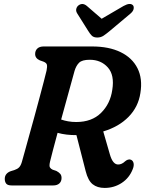

<svg xmlns="http://www.w3.org/2000/svg" viewBox="-20 -934 731 967"><path d="M648.5 -82Q631.5 -38 593.2 -12.8Q555 12.5 507 12.5Q470 12.5 446.8 -6Q423.5 -24.5 411.5 -72L365 -253.5Q313 -253 270 -265Q257 -217 246.8 -178.2Q236.5 -139.5 232 -120Q227 -98 231.5 -90.8Q236 -83.5 245 -79.5L265 -72.5Q277 -66 283.5 -58.2Q290 -50.5 290 -37.5Q290 -20.5 279 -10.2Q268 0 247.5 0H39.5Q18.5 0 11.2 -9.2Q4 -18.5 4 -33Q4 -48 12.5 -57.8Q21 -67.5 34.5 -72L53.5 -78Q67.5 -82.5 76 -91Q84.5 -99.5 90 -118Q95 -135.5 104.8 -171Q114.5 -206.5 127.2 -252.2Q140 -298 153.5 -347.2Q167 -396.5 179.2 -442.5Q191.5 -488.5 200.8 -524.2Q210 -560 214.5 -578.5Q218.5 -598.5 216.2 -608Q214 -617.5 199 -623.5L180.5 -630Q157 -640.5 157 -662Q157 -679 168 -689.5Q179 -700 200 -700H444Q528.5 -700 587.2 -671.5Q646 -643 672.5 -590.2Q699 -537.5 687 -465Q676.5 -395.5 627.5 -345.5Q578.5 -295.5 500 -272L533.5 -156Q548 -105.5 575 -105.5Q593.5 -105.5 610 -121.5Q616 -127 624.2 -129.8Q632.5 -132.5 639.5 -129.5Q650 -125 652.8 -112Q655.5 -99 648.5 -82ZM355.5 -577Q350.5 -559 340 -520.8Q329.5 -482.5 315.8 -433Q302 -383.5 288 -332Q303.5 -326.5 322.8 -323Q342 -319.5 364 -319.5Q442.5 -319.5 489 -365.5Q535.5 -411.5 545.5 -481.5Q557.5 -556 523 -594.5Q488.5 -633 432 -633Q393.5 -633 378.5 -618.2Q363.5 -603.5 355.5 -577ZM534.5 -779.5Q516 -764 502 -754.5Q488 -745 470 -745Q452 -745 442.5 -754.2Q433 -763.5 423.5 -779.5L368.5 -867Q361.5 -878.5 364.2 -889.5Q367 -900.5 375.5 -907Q396 -922 417.5 -904L492 -839.5L602.5 -904Q636 -922.5 650 -907Q655 -901 653 -889.2Q651 -877.5 637 -865.5Z"/></svg>

Font: Fraunces 72pt S100 SemiBold
Style: Italic
Weight: 600
Italic angle: -16°
Version: Version 1.000; ttfautohint (v1.8.3)